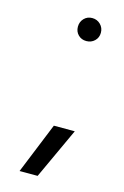

<svg xmlns="http://www.w3.org/2000/svg" viewBox="-101 -524 462 718"><g transform="rotate(15 130.5 -164.5)"><path d="M121 -431Q121 -450 133.5 -463Q146 -476 165 -476Q184 -476 197 -463Q210 -450 210 -431Q210 -412 197 -399.5Q184 -387 165 -387Q146 -387 133.5 -399.5Q121 -412 121 -431ZM130 -50H211L120 147H50Z"/></g></svg>

Font: Prompt Light
Style: Regular
Weight: 300
Designer: Katatrad Team
Foundry: CadsonDemak
Version: Version 1.001